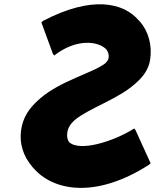

<svg xmlns="http://www.w3.org/2000/svg" viewBox="-20 -868 766 910"><path d="M622 -252 616 -259C518 -197 357 -147 307 -195C300 -206 296 -220 299 -240C302 -262 314 -281 334 -299C402 -355 536 -397 617 -468L625 -475C660 -506 686 -542 692 -588C701 -652 685 -717 644 -765L637 -772C564 -857 413 -889 184 -769L176 -762L231 -612L237 -605C341 -686 445 -674 484 -634C492 -623 497 -609 495 -595C494 -585 488 -577 479 -568C422 -523 268 -486 171 -402L169 -400L161 -393C119 -356 88 -311 80 -251C71 -189 90 -128 132 -79V-78L139 -71C230 35 430 77 686 -87L694 -94Z"/></svg>

Font: Hussar Woodtype
Style: BlkObl
Weight: 900
Foundry: Cannot Into Space Fonts
Version: Version 1.07